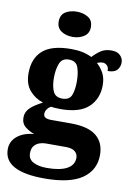

<svg xmlns="http://www.w3.org/2000/svg" viewBox="-113 -840 789 1139"><g transform="rotate(10 281.0 -270.0)"><path d="M237 234Q-7 234 -7 101Q-7 52 31.5 21Q70 -10 132 -15Q102 -25 77 -45Q52 -65 52 -101Q52 -136 78.5 -160.5Q105 -185 151 -208Q102 -223 69 -261.5Q36 -300 36 -365Q36 -454 90 -502Q144 -550 261 -550Q300 -550 330 -543.5Q360 -537 386 -524Q409 -549 434.5 -566Q460 -583 499 -583Q533 -583 551 -565Q569 -547 569 -522Q569 -497 553 -478Q537 -459 496 -459Q496 -483 484 -493Q472 -503 460 -503Q449 -503 440.5 -500.5Q432 -498 425 -495Q449 -474 465.5 -444Q482 -414 482 -370Q482 -289 428.5 -238.5Q375 -188 261 -188Q250 -188 231 -189Q212 -190 204 -192Q192 -188 181 -174Q170 -160 170 -144Q170 -128 182.5 -121.5Q195 -115 216 -115H335Q439 -115 488.5 -75Q538 -35 538 40Q538 131 464 182.5Q390 234 237 234ZM259 -251Q302 -251 314.5 -283.5Q327 -316 327 -365Q327 -415 314.5 -450.5Q302 -486 258 -486Q217 -486 203 -450Q189 -414 189 -364Q189 -316 203 -283.5Q217 -251 259 -251ZM240 170Q320 170 361.5 147Q403 124 403 81Q403 57 385 42.5Q367 28 331 28H208Q190 28 171.5 34.5Q153 41 140 56.5Q127 72 127 101Q127 137 158.5 153.5Q190 170 240 170ZM256 -622Q215 -622 187 -641Q159 -660 159 -698Q159 -738 187 -756Q215 -774 256 -774Q295 -774 324 -756Q353 -738 353 -698Q353 -660 324 -641Q295 -622 256 -622Z"/></g></svg>

Font: Noto Serif Lao ExtraBold
Style: Regular
Weight: 800
Designer: Monotype Design Team
Foundry: Monotype Imaging Inc.
Version: Version 2.003; ttfautohint (v1.8.4.7-5d5b)